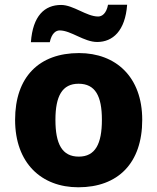

<svg xmlns="http://www.w3.org/2000/svg" viewBox="-20 -835 667 814"><path d="M111 -656H191C199 -694 217 -706 233 -706C281 -706 336 -657 392 -657C458 -657 511 -704 519 -815H438C431 -777 412 -765 396 -765C347 -765 291 -814 239 -814C169 -814 119 -768 111 -656ZM583 -327C583 -509 471 -610 315 -610C146 -610 44 -509 44 -327C44 -143 156 -41 312 -41C480 -41 583 -143 583 -327ZM215 -327C215 -428 244 -480 313 -480C384 -480 412 -428 412 -327C412 -225 384 -171 314 -171C243 -171 215 -225 215 -327Z"/></svg>

Font: Noto Sans Tamil UI ExtraBold
Style: Regular
Weight: 800
Designer: Jelle Bosma - Monotype Design Team
Foundry: Monotype Imaging Inc.
Version: Version 2.004